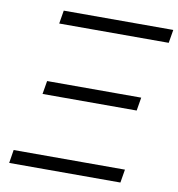

<svg xmlns="http://www.w3.org/2000/svg" viewBox="-81 -802 814 876"><g transform="rotate(10 325.5 -364.0)"><path d="M19.5 0 29.3 -61.5H544.9L534.7 0ZM114.7 -336.4 125 -397.9H561L550.8 -336.4ZM133.8 -666 144 -727.5H651.4L641.1 -666Z"/></g></svg>

Font: Inter 17pt Light
Style: Italic
Weight: 300
Italic angle: -9.3988°
Version: Version 4.001;git-66647c0bb